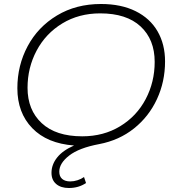

<svg xmlns="http://www.w3.org/2000/svg" viewBox="-20 -725 878 962"><path d="M807 -417Q807 -316 766.5 -228.5Q726 -141 651.5 -81.5Q577 -22 477 -3Q376 16 326.5 54.5Q277 93 277 135Q277 159 291.5 171.5Q306 184 332 184Q350 184 368.5 178Q387 172 401 162L411 192Q374 217 325 217Q285 217 261.5 197Q238 177 238 141Q238 100 266 64.5Q294 29 351 4Q216 -6 141.5 -83Q67 -160 67 -283Q67 -397 118.5 -493.5Q170 -590 265.5 -647.5Q361 -705 486 -705Q587 -705 659.5 -669Q732 -633 769.5 -568Q807 -503 807 -417ZM755 -415Q755 -527 684.5 -592.5Q614 -658 482 -658Q375 -658 292 -607.5Q209 -557 163.5 -471.5Q118 -386 118 -285Q118 -174 189 -108Q260 -42 392 -42Q499 -42 582 -92.5Q665 -143 710 -228.5Q755 -314 755 -415Z"/></svg>

Font: Montserrat Alternates Light
Style: Italic
Weight: 300
Italic angle: -11.3°
Designer: Julieta Ulanovsky
Foundry: Julieta Ulanovsky
Version: Version 7.200